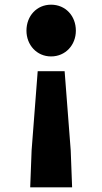

<svg xmlns="http://www.w3.org/2000/svg" viewBox="-20 -603 437 820"><path d="M109 197H288L282 39L256 -299H141L115 39ZM198 -362C260 -362 304 -411 304 -472C304 -535 260 -583 198 -583C137 -583 93 -535 93 -472C93 -411 137 -362 198 -362Z"/></svg>

Font: Noto Sans JP Black
Style: Regular
Weight: 900
Designer: Ryoko NISHIZUKA 西塚涼子 (kana, bopomofo & ideographs); Paul D. Hunt (Latin, Greek & Cyrillic); Sandoll Communications 산돌커뮤니
Foundry: Adobe
Version: Version 2.002;hotconv 1.0.116;makeotfexe 2.5.65601